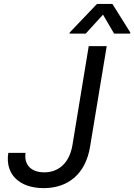

<svg xmlns="http://www.w3.org/2000/svg" viewBox="-20 -967 697 997"><path d="M440.7 -727.3 355.8 -211.3C340.2 -122.2 285.9 -72.1 209.9 -72.1C143.5 -72.1 103.7 -109.4 112.6 -173.3H23.1C5.3 -59.3 83.5 9.9 206.7 9.9C336.3 9.9 425.1 -66.4 447.8 -205.6L534.1 -727.3ZM341.3 -792.6H425.1L514.9 -891L572.4 -792.6H655.9L656.6 -798.3L563.6 -946.7H483.7L342 -798.3Z"/></svg>

Font: Margiela Sans Text
Style: Italic
Weight: 400
Italic angle: -9.39999°
Designer: Stefan Endress, Andreas Faust
Version: Version 1.100;FEAKit 1.0